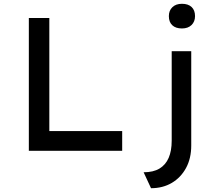

<svg xmlns="http://www.w3.org/2000/svg" viewBox="-20 -795 1157 1012"><path d="M132 0V-700H240V-104H624V0ZM776 197 737 113Q788 113 820.5 93.5Q853 74 869 37Q885 0 885 -53V-525H988V-28Q988 40 960.5 90.5Q933 141 885.5 169Q838 197 776 197ZM939 -645Q906 -645 888 -662Q870 -679 870 -710Q870 -739 888.5 -757Q907 -775 939 -775Q972 -775 990 -758Q1008 -741 1008 -710Q1008 -681 989.5 -663Q971 -645 939 -645Z"/></svg>

Font: Lexend Exa
Style: Regular
Weight: 400
Designer: Bonnie Shaver-Troup, Thomas Jockin
Foundry: Lexend
Version: Version 1.007